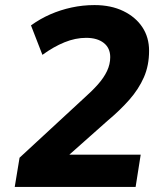

<svg xmlns="http://www.w3.org/2000/svg" viewBox="-20 -736 640 756"><path d="M38 0 57 -115 307 -346Q342 -377 365.5 -403.5Q389 -430 401.5 -456.5Q414 -483 414 -511Q414 -547 388.5 -567Q363 -587 319 -587Q277 -587 234 -569.5Q191 -552 147 -520L102 -636Q138 -662 178 -679.5Q218 -697 262 -706.5Q306 -716 352 -716Q417 -716 465.5 -692.5Q514 -669 540.5 -629Q567 -589 567 -536Q567 -478 546.5 -431.5Q526 -385 489.5 -343.5Q453 -302 404 -261L208 -87L207 -127H534L514 0Z"/></svg>

Font: Nunito Sans 12pt ExtraLight 12pt ExtraBold
Style: Italic
Weight: 800
Italic angle: -9°
Version: Version 3.101;gftools[0.9.27]